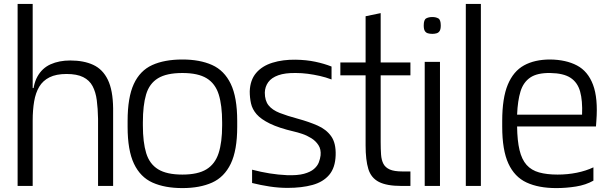

<svg xmlns="http://www.w3.org/2000/svg" viewBox="-20 -950 3103 981"><path d="M70 -930H147V-442V0H70ZM481 -372 558 -400V0H481ZM147 -442Q147 -515 171 -558.5Q195 -602 238.5 -621.5Q282 -641 339 -641Q408 -641 456.5 -618.5Q505 -596 531 -542.5Q557 -489 558 -396L481 -343Q480 -396 474.5 -438Q469 -480 453 -510Q437 -540 405 -556Q373 -572 320 -572Q267 -572 233 -555Q199 -538 180.5 -507Q162 -476 154.5 -432Q147 -388 147 -334ZM115 -500H160L149 -436L115 -461Z M912 11Q822 11 759.5 -17Q697 -45 664.5 -113.5Q632 -182 632 -302V-332Q632 -452 663.5 -520.5Q695 -589 757.5 -617.5Q820 -646 912 -646Q1001 -646 1063.5 -618Q1126 -590 1159 -521.5Q1192 -453 1192 -332V-302Q1192 -182 1159 -113.5Q1126 -45 1063.5 -17Q1001 11 912 11ZM912 -58Q991 -58 1035 -85Q1079 -112 1097 -167.5Q1115 -223 1115 -309V-325Q1115 -412 1097.5 -467.5Q1080 -523 1036 -550Q992 -577 912 -577Q831 -577 787 -550Q743 -523 726.5 -467.5Q710 -412 710 -325V-309Q710 -223 727 -167.5Q744 -112 788 -85Q832 -58 912 -58Z M1449 10Q1404 10 1358 3Q1312 -4 1268 -15V-83Q1314 -71 1358 -64Q1402 -57 1446 -55Q1500 -53 1533 -62Q1566 -71 1584 -86.5Q1602 -102 1609 -120.5Q1616 -139 1618 -156Q1621 -187 1607 -208.5Q1593 -230 1570.5 -244Q1548 -258 1524 -266Q1500 -274 1482 -278Q1405 -296 1359 -318.5Q1313 -341 1291 -366.5Q1269 -392 1262.5 -421.5Q1256 -451 1256 -483Q1258 -541 1288.5 -577Q1319 -613 1372 -629.5Q1425 -646 1491 -645Q1546 -644 1591 -634.5Q1636 -625 1674 -610V-544Q1645 -555 1614 -562Q1583 -569 1552.5 -573Q1522 -577 1492 -577Q1437 -578 1402 -565.5Q1367 -553 1350.5 -530Q1334 -507 1333 -477Q1333 -436 1352 -412Q1371 -388 1409 -373Q1447 -358 1503 -343Q1558 -328 1602.5 -308.5Q1647 -289 1672 -254Q1697 -219 1695 -157Q1693 -93 1662 -56.5Q1631 -20 1576.5 -5Q1522 10 1449 10Z M2030 0Q1956 0 1916 -20.5Q1876 -41 1862 -86.5Q1848 -132 1848 -207V-421H1925V-224Q1925 -188 1927 -160Q1929 -132 1939 -113Q1949 -94 1971.5 -84Q1994 -74 2036 -74H2077V0ZM1719 -565V-631H2077V-565ZM1848 -282V-867L1925 -883V-282Z M2150 0V-634H2228V0ZM2189 -777Q2176 -777 2166 -780Q2156 -783 2150.5 -792Q2145 -801 2145 -820Q2145 -849 2157.5 -856Q2170 -863 2189 -863Q2207 -863 2219.5 -856Q2232 -849 2232 -820Q2232 -801 2226.5 -792Q2221 -783 2211 -780Q2201 -777 2189 -777Z M2360 0V-930H2437V0Z M2822 11Q2732 11 2670.5 -17.5Q2609 -46 2577.5 -114.5Q2546 -183 2546 -303V-332Q2546 -449 2574.5 -517.5Q2603 -586 2657.5 -616Q2712 -646 2791 -646Q2872 -645 2928 -615.5Q2984 -586 3010 -517Q3036 -448 3027 -332L3025 -304H2622Q2623 -231 2634.5 -183Q2646 -135 2670.5 -107.5Q2695 -80 2734.5 -69Q2774 -58 2829 -58Q2880 -58 2927 -67.5Q2974 -77 3012 -95V-27Q2973 -5 2923 3Q2873 11 2822 11ZM2622 -364H2954Q2957 -436 2944 -482.5Q2931 -529 2895 -552.5Q2859 -576 2791 -577Q2725 -578 2689.5 -554Q2654 -530 2639.5 -483Q2625 -436 2622 -364Z"/></svg>

Font: Matangi Medium
Style: Regular
Weight: 500
Designer: Prashant Pant
Foundry: The Graphic Ant
Version: Version 3.002